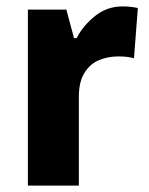

<svg xmlns="http://www.w3.org/2000/svg" viewBox="-20 -579 465 599"><path d="M362 -559Q387 -559 410 -554L398 -397Q380 -403 350 -403Q316 -403 288 -391Q260 -379 243 -351Q226 -323 226 -277V0H67V-549H187L211 -460H219Q239 -499 276.5 -529Q314 -559 362 -559Z"/></svg>

Font: Noto Sans Telugu SemiCondensed ExtraBold
Style: Regular
Weight: 800
Width: 4
Designer: Jelle Bosma - Monotype Design Team
Foundry: Monotype Imaging Inc.
Version: Version 2.005; ttfautohint (v1.8.4.7-5d5b)